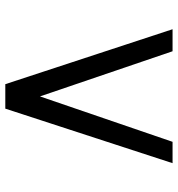

<svg xmlns="http://www.w3.org/2000/svg" viewBox="6 -794 655 706"><g transform="rotate(-90 333.0 -440.5)"><path d="M377 -748 579 -133H498L332 -620.5L165 -133H86.5L287 -748Z"/></g></svg>

Font: Merriweather
Style: Regular
Weight: 400
Designer: Eben Sorkin
Foundry: Eben Sorkin
Version: Version 2.100; ttfautohint (v1.7.19-72a1) -l 8 -r 50 -G 200 